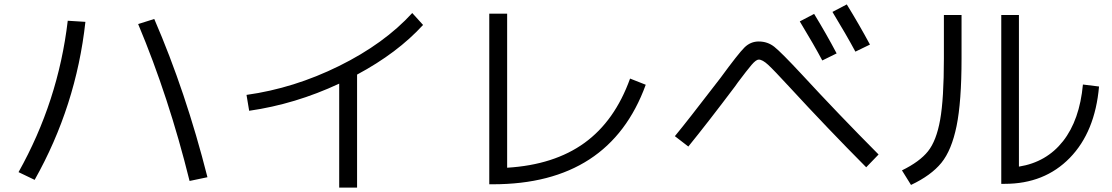

<svg xmlns="http://www.w3.org/2000/svg" viewBox="-20 -805 5040 870"><path d="M606 -696 679 -719Q822 -389 920 -2L839 15Q745 -365 606 -696ZM367 -706Q325 -324 137 10L64 -25Q244 -346 287 -711Z M1097 -375Q1312 -405 1516.5 -506Q1721 -607 1848 -746L1897 -692Q1781 -565 1598 -467V45H1517V-426Q1318 -333 1109 -303Z M2278 -45Q2491 -58 2628.5 -157.5Q2766 -257 2835 -449L2906 -421Q2742 30 2213 30H2197V-743H2278Z M3604 -708 3669 -742Q3724 -652 3771 -563L3706 -531Q3670 -599 3604 -708ZM3752 -751 3817 -785Q3873 -694 3922 -603L3856 -571Q3814 -649 3752 -751ZM3099 -141 3038 -188Q3071 -228 3113.5 -282.5Q3156 -337 3196 -389Q3236 -441 3244 -451Q3326 -563 3353.5 -590Q3381 -617 3418 -617Q3458 -617 3488.5 -593Q3519 -569 3613 -468Q3780 -287 3961 -105L3905 -47Q3731 -222 3556 -412Q3486 -488 3460.5 -511.5Q3435 -535 3418 -535Q3406 -535 3385.5 -511Q3365 -487 3323 -431Q3315 -420 3311 -414Q3186 -248 3099 -141Z M4257 -737H4337V-540Q4337 -344 4314.5 -234Q4292 -124 4245.5 -67Q4199 -10 4108 33L4067 -33Q4147 -72 4185 -119.5Q4223 -167 4240 -262Q4257 -357 4257 -540ZM4597 -50Q4722 -70 4797 -165.5Q4872 -261 4887 -422L4960 -413Q4942 -207 4827.5 -89.5Q4713 28 4533 28H4517V-737H4597Z"/></svg>

Font: Mplus 1p
Style: Regular
Weight: 400
Version: Version 1.061